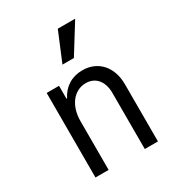

<svg xmlns="http://www.w3.org/2000/svg" viewBox="-191 -940 983 1062"><g transform="rotate(-30 300.0 -408.5)"><path d="M107 0H191V-312C191 -410 245 -479 321 -479C383 -479 422 -432 422 -358V0H506V-365C506 -476 440 -550 340 -550C272 -550 219 -516 190 -458H186V-540H107ZM449 -817H338L261 -632H334Z"/></g></svg>

Font: CommitMonoNiceRocks
Style: Regular
Weight: 400
Monospace: yes
Designer: Eigil Nikolajsen
Foundry: Eigil Nikolajsen
Version: Version 1.143